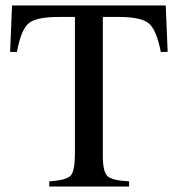

<svg xmlns="http://www.w3.org/2000/svg" viewBox="-20 -682 651 702"><path d="M593 -492H568Q552 -574 523.5 -597Q495 -620 415 -620H356V-111Q356 -54 373 -38Q390 -22 452 -19V0H160V-19Q223 -23 238.5 -40Q254 -57 254 -123V-620H194Q113 -620 85 -597Q57 -574 42 -492H17L24 -662H586Z"/></svg>

Font: STIX Math
Style: Regular
Weight: 400
Designer: MicroPress Inc., with final additions and corrections provided by Coen Hoffman, Elsevier (retired)
Version: Version 1.1.1